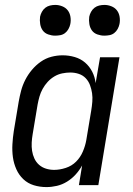

<svg xmlns="http://www.w3.org/2000/svg" viewBox="-20 -753 540 781"><path d="M169 8Q142 8 117.5 0.5Q93 -7 75 -24Q57 -41 46.5 -64.5Q36 -88 32.5 -113.5Q29 -139 30.5 -166Q32 -193 36 -219L56 -339Q60 -362 66 -384.5Q72 -407 83 -428.5Q94 -450 110 -469Q126 -488 146 -502Q166 -516 189 -522Q212 -528 235 -528Q260 -528 284 -521Q308 -514 326 -498.5Q344 -483 355 -461.5Q366 -440 369 -415L387 -520H466L380 0H301L314 -80Q303 -60 287.5 -43Q272 -26 252.5 -14Q233 -2 211.5 3Q190 8 169 8ZM200 -62Q223 -62 247.5 -70Q272 -78 289.5 -95.5Q307 -113 317 -136.5Q327 -160 331 -183L351 -303Q354 -321 355.5 -339Q357 -357 354.5 -374Q352 -391 346 -407Q340 -423 328.5 -435Q317 -447 300.5 -452.5Q284 -458 266 -458Q250 -458 233 -454.5Q216 -451 201 -442Q186 -433 174 -420Q162 -407 153.5 -391.5Q145 -376 140.5 -360Q136 -344 133 -328L113 -208Q110 -191 109 -173.5Q108 -156 110.5 -139.5Q113 -123 120 -108Q127 -93 139 -82.5Q151 -72 167 -67Q183 -62 200 -62ZM404 -608Q390 -608 376 -613Q362 -618 354 -629Q346 -640 343.5 -655Q341 -670 343 -685Q345 -695 350.5 -705Q356 -715 364.5 -721.5Q373 -728 383.5 -730.5Q394 -733 405 -733Q419 -733 433 -727.5Q447 -722 455.5 -711Q464 -700 466.5 -685Q469 -670 466 -655Q464 -645 458.5 -635Q453 -625 444.5 -618.5Q436 -612 425.5 -610Q415 -608 404 -608ZM204 -608Q190 -608 176 -613Q162 -618 154 -629Q146 -640 143.5 -655Q141 -670 143 -685Q145 -695 150.5 -705Q156 -715 164.5 -721.5Q173 -728 183.5 -730.5Q194 -733 205 -733Q219 -733 233 -727.5Q247 -722 255.5 -711Q264 -700 266.5 -685Q269 -670 266 -655Q264 -645 258.5 -635Q253 -625 244.5 -618.5Q236 -612 225.5 -610Q215 -608 204 -608Z"/></svg>

Font: Iosevka Custom
Style: Italic
Weight: 400
Italic angle: -9°
Monospace: yes
Designer: Belleve Invis
Foundry: Belleve Invis
Version: Version 30.3.3; ttfautohint (v1.8.3)